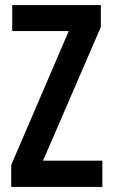

<svg xmlns="http://www.w3.org/2000/svg" viewBox="-20 -734 443 754"><path d="M382 0H24V-86L250 -612H28V-714H376V-628L149 -103H382Z"/></svg>

Font: Noto Sans Devanagari UI ExtraCondensed SemiBold
Style: Regular
Weight: 600
Width: 2
Designer: Jelle Bosma - Monotype Design Team
Foundry: Monotype Imaging Inc.
Version: Version 2.004; ttfautohint (v1.8.4.7-5d5b)